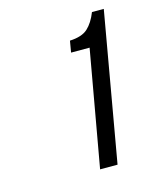

<svg xmlns="http://www.w3.org/2000/svg" viewBox="-75 -918 417 526"><g transform="rotate(-15 134.0 -655.0)"><path d="M145 -444 203.5 -773.5H151L156.5 -806Q191 -807.5 207.5 -822.8Q224 -838 235 -866H268.5L194.5 -444Z"/></g></svg>

Font: Overpass ExtraLight
Style: Italic
Weight: 250
Italic angle: -10°
Designer: Delve Withrington, Dave Bailey, Thomas Jockin
Foundry: Delve Fonts LLC
Version: Version 4.000